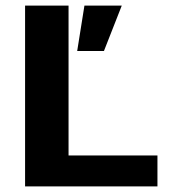

<svg xmlns="http://www.w3.org/2000/svg" viewBox="-20 -669 620 689"><path d="M70 -649H226V-111H545V0H70ZM283 -649H417L353 -486H257Z"/></svg>

Font: Play
Style: Bold
Weight: 700
Designer: Jonas Hecksher (Cyrillic expansion: Cyreal)
Foundry: Jonas Hecksher, Playtype, e-types AS
Version: Version 2.101; ttfautohint (v1.5.65-e2d9)